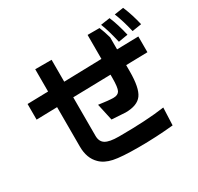

<svg xmlns="http://www.w3.org/2000/svg" viewBox="-181 -1043 1363 1320"><g transform="rotate(-30 500.0 -383.0)"><path d="M46.9 -457V-581.1L211.9 -585V-761.7H341.8V-587.9L641.6 -595.7V-786.1H736.3Q752.9 -747.1 767.6 -694.3V-598.6L938.5 -602.5V-477.5L767.6 -473.6V-423.8Q767.6 -293 731.4 -243.2Q695.3 -193.4 601.6 -193.4L493.2 -200.2L463.9 -334Q543.9 -322.3 580.1 -322.3Q616.2 -322.3 628.9 -345.7Q641.6 -369.1 641.6 -445.3V-470.7L341.8 -463.9V-158.2Q341.8 -112.3 373 -92.8Q404.3 -73.2 479.5 -73.2Q700.2 -73.2 842.8 -93.8L836.9 44.9Q700.2 58.6 562.5 58.6Q424.8 58.6 362.8 45.4Q300.8 32.2 265.6 -2.9Q211.9 -54.7 211.9 -147.5V-460.9ZM756.8 -799.8 830.1 -810.5Q858.4 -744.1 879.9 -650.4L804.7 -637.7Q781.2 -740.2 756.8 -799.8ZM874 -814.5 946.3 -825.2Q978.5 -749 997.1 -666L922.9 -654.3Q901.4 -747.1 874 -814.5Z"/></g></svg>

Font: GenEi M Gothic v2 Bold
Style: Regular
Weight: 700
Version: Version 2.0